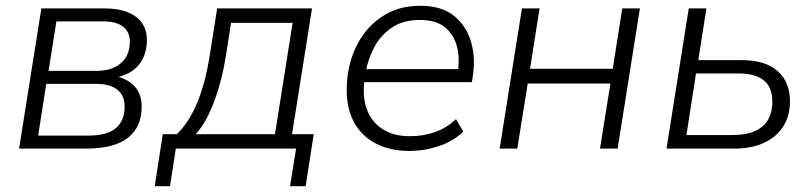

<svg xmlns="http://www.w3.org/2000/svg" viewBox="-20 -514 2809 664"><path d="M46 0 123 -485H340Q389 -485 422 -471.5Q455 -458 471.5 -434Q488 -410 488 -376Q488 -336 471.5 -306.5Q455 -277 424.5 -261Q394 -245 351 -241L353 -253Q403 -252 436.5 -224Q470 -196 470 -145Q470 -75 422.5 -37.5Q375 0 276 0ZM112 -45H283Q351 -45 381 -71Q411 -97 411 -145Q411 -184 385.5 -204Q360 -224 313 -224H140ZM148 -269H315Q367 -269 398 -295.5Q429 -322 429 -370Q429 -404 405.5 -422Q382 -440 337 -440H175Z M515 130 543 -50H592Q623 -81 645 -122.5Q667 -164 682.5 -217.5Q698 -271 708 -339L731 -485H1059L990 -50H1065L1037 130H983L1004 0H588L568 130ZM657 -50H931L992 -435H779L763 -332Q750 -244 722.5 -168Q695 -92 657 -50Z M1396 8Q1329 8 1280 -17.5Q1231 -43 1205 -90Q1179 -137 1179 -203Q1179 -281 1209 -347Q1239 -413 1296.5 -453.5Q1354 -494 1433 -494Q1508 -494 1551 -458.5Q1594 -423 1609.5 -367.5Q1625 -312 1615 -250L1612 -230H1224L1231 -275H1582L1563 -262Q1571 -313 1560 -354Q1549 -395 1518.5 -420Q1488 -445 1432 -445Q1374 -445 1335 -418.5Q1296 -392 1274.5 -351Q1253 -310 1245 -267L1242 -246Q1232 -185 1247.5 -139.5Q1263 -94 1301.5 -68.5Q1340 -43 1397 -43Q1444 -43 1484 -57Q1524 -71 1557 -102L1582 -59Q1549 -26 1498.5 -9Q1448 8 1396 8Z M1708 0 1785 -485H1846L1813 -276H2099L2132 -485H2193L2116 0H2055L2091 -225H1805L1769 0Z M2285 0 2362 -485H2423L2395 -306H2546Q2627 -306 2669.5 -268Q2712 -230 2712 -164Q2712 -113 2688.5 -76.5Q2665 -40 2622 -20Q2579 0 2517 0ZM2354 -47H2513Q2582 -47 2616.5 -76.5Q2651 -106 2651 -161Q2651 -213 2621 -236.5Q2591 -260 2534 -260H2387Z"/></svg>

Font: Nunito Sans 12pt Light
Style: Italic
Weight: 300
Italic angle: -9°
Designer: Vernon Adams
Foundry: Vernon Adams
Version: Version 3.101;gftools[0.9.27]